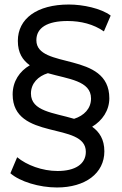

<svg xmlns="http://www.w3.org/2000/svg" viewBox="-20 -725 538 850"><path d="M308 -199C218 -226 117 -232 117 -311C117 -356 149 -388 192 -401C282 -375 383 -368 383 -289C383 -244 352 -213 308 -199ZM232 105C358 105 442 42 442 -55C442 -108 420 -141 388 -164C433 -191 464 -236 464 -290C464 -500 141 -416 141 -547C141 -602 189 -632 279 -632C338 -632 394 -618 440 -586L470 -656C428 -688 347 -705 285 -705C143 -705 59 -642 59 -544C59 -491 80 -459 112 -436C67 -410 36 -365 36 -307C36 -100 360 -188 360 -53C360 2 312 32 235 32C167 32 98 6 56 -29L26 42C68 79 154 105 232 105Z"/></svg>

Font: Montserrat-Alt1 Med
Style: Regular
Weight: 500
Designer: Differentunic
Foundry: Differentunic
Version: Version 7.222